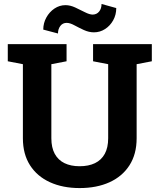

<svg xmlns="http://www.w3.org/2000/svg" viewBox="-20 -932 799 962"><path d="M378.9 10.3Q294.4 10.3 230.2 -19Q166 -48.3 130.4 -104Q94.7 -159.7 94.7 -239.3V-610.4L19 -625V-710.9H313.5V-625L237.3 -610.4V-239.3Q237.3 -192.4 254.4 -161.1Q271.5 -129.9 303.2 -114.5Q335 -99.1 378.9 -99.1Q423.8 -99.1 455.8 -114.5Q487.8 -129.9 504.9 -161.1Q522 -192.4 522 -239.3V-610.4L446.3 -625V-710.9H740.7V-625L664.6 -610.4V-239.3Q664.6 -159.7 628.7 -103.8Q592.8 -47.9 528.6 -18.8Q464.4 10.3 378.9 10.3ZM270.5 -764.2 196.8 -783.7Q196.8 -816.4 212.2 -844.2Q227.5 -872.1 252.9 -889.2Q278.3 -906.2 308.1 -906.2Q331.5 -906.2 356.9 -894.5Q382.3 -882.8 405.5 -870.8Q428.7 -858.9 444.8 -858.9Q464.8 -859.4 476.8 -874.3Q488.8 -889.2 488.8 -912.1L562.5 -891.6Q562.5 -857.9 547.1 -830.3Q531.7 -802.7 506.3 -786.4Q481 -770 450.7 -770Q425.3 -770 399.9 -781.7Q374.5 -793.5 352.5 -805.4Q330.6 -817.4 314 -817.4Q293.9 -817.4 282.2 -801.8Q270.5 -786.1 270.5 -764.2Z"/></svg>

Font: Robotiche
Style: Bold
Weight: 700
Designer: Google
Version: Version 2.001